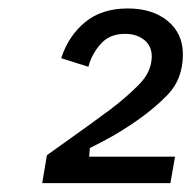

<svg xmlns="http://www.w3.org/2000/svg" viewBox="-20 -843 446 447"><path d="M78.3 -416.7 89.2 -481.7Q122.5 -505.8 144.6 -521.2Q166.7 -536.7 187.1 -551.7Q207.5 -566.7 235 -586.7Q271.7 -614.2 302.5 -645Q333.3 -675.8 333.3 -711.7Q333.3 -735.8 315.8 -750Q298.3 -764.2 270.8 -764.2Q235 -764.2 214.2 -740.4Q193.3 -716.7 185.8 -687.5L122.5 -707.5Q139.2 -759.2 177.9 -791.2Q216.7 -823.3 277.5 -823.3Q335 -823.3 370.4 -794.2Q405.8 -765 405.8 -716.7Q405.8 -659.2 370.4 -622.5Q335 -585.8 283.3 -551.7Q259.2 -535.8 240 -525Q220.8 -514.2 189.2 -498.3L187.5 -478.3H387.5L376.7 -416.7Z"/></svg>

Font: Familjen Grotesk GF
Style: Italic
Weight: 400
Designer: Anders Wikstroem, Jonas Baeckman, Matilda Gysing, Kristian Moeller
Foundry: Familjen STHML AB
Version: Version 2.000; Beta; Release 4; Build 6